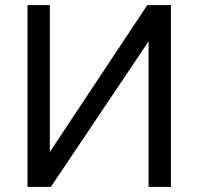

<svg xmlns="http://www.w3.org/2000/svg" viewBox="-20 -727 772 747"><path d="M87 0V-707H174V-136L553 -707H645V0H558V-566L178 0Z"/></svg>

Font: Onest
Style: Regular
Weight: 400
Designer: Dmitri Voloshin, Andrey Kudryavtsev
Foundry: Dmitri Voloshin, Andrey Kudryavtsev
Version: Version 1.000;gftools[0.9.33]